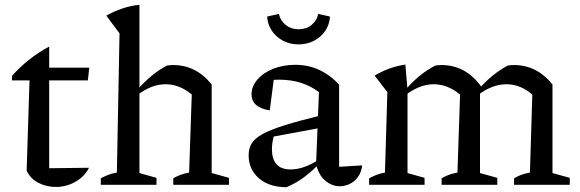

<svg xmlns="http://www.w3.org/2000/svg" viewBox="-20 -770 2417 800"><path d="M185 -576V-488H352L346 -435H185V-69L351 -71Q338 -45 315.5 -27Q293 -9 266.5 0Q240 9 213 9Q174 9 140.5 -8Q107 -25 91 -59L103 -435H30V-454Q62 -490 101 -521Q140 -552 185 -576Z M400 0V-27Q413 -34 428.5 -40.5Q444 -47 467 -51L478 -631L423 -705Q454 -722 488 -734Q522 -746 561 -750V-49L632 -29V0ZM702 0V-27Q715 -35 731 -41Q747 -47 768 -51L779 -376L862 -418V-49L934 -29V0ZM554 -375 552 -395Q580 -428 611 -453.5Q642 -479 676 -497Q683 -498 689.5 -498.5Q696 -499 702 -499Q749 -499 789 -479Q829 -459 862 -418L779 -376Q728 -419 670 -419Q612 -419 554 -375Z M1395 6Q1363 6 1335 -17.5Q1307 -41 1297 -87L1309 -386Q1241 -438 1143 -438Q1124 -438 1106 -436Q1088 -434 1071 -430L1123 -456L1104 -310Q1066 -316 1047 -333Q1028 -350 1028 -377Q1028 -410 1052.5 -438.5Q1077 -467 1118.5 -483.5Q1160 -500 1211 -500Q1265 -500 1311.5 -478Q1358 -456 1393 -417V-75L1489 -81Q1486 -53 1472 -33.5Q1458 -14 1438 -4Q1418 6 1395 6ZM1174 10Q1102 10 1059 -27Q1016 -64 1016 -123Q1016 -152 1029 -173Q1042 -194 1075 -212Q1108 -230 1169 -249Q1230 -268 1325 -291V-239L1093 -196L1123 -210Q1118 -195 1115.5 -178.5Q1113 -162 1113 -148Q1113 -108 1132 -86Q1151 -64 1191 -64Q1219 -64 1250 -75Q1281 -86 1316 -110V-94Q1286 -62 1252 -35.5Q1218 -9 1174 10ZM1223 -585Q1188 -585 1159 -600.5Q1130 -616 1112.5 -642Q1095 -668 1093 -701L1142 -712Q1148 -684 1170.5 -666Q1193 -648 1224 -648Q1256 -648 1278 -666Q1300 -684 1306 -712L1355 -701Q1353 -668 1335.5 -642Q1318 -616 1289 -600.5Q1260 -585 1223 -585Z M1518 0V-27Q1531 -34 1546.5 -40.5Q1562 -47 1584 -51L1594 -386L1541 -455Q1601 -491 1669 -501L1678 -396V-49L1749 -29V0ZM1820 0V-27Q1833 -35 1848.5 -41Q1864 -47 1886 -51L1897 -376L1986 -408L1980 -392V-49L2052 -29V0ZM1897 -376Q1845 -419 1787 -419Q1730 -419 1671 -375L1669 -395Q1697 -428 1728 -453.5Q1759 -479 1794 -497Q1801 -498 1807.5 -498.5Q1814 -499 1820 -499Q1869 -499 1910.5 -477Q1952 -455 1986 -408ZM2122 0V-27Q2135 -35 2150.5 -41Q2166 -47 2188 -51L2198 -376L2282 -418V-49L2354 -29V0ZM2198 -376Q2148 -419 2090 -419Q2032 -419 1973 -375L1972 -395Q2000 -428 2031 -453.5Q2062 -479 2096 -497Q2103 -498 2109.5 -498.5Q2116 -499 2122 -499Q2169 -499 2209 -479Q2249 -459 2282 -418Z"/></svg>

Font: Piazzolla Thin Medium
Style: Regular
Weight: 500
Version: Version 2.005